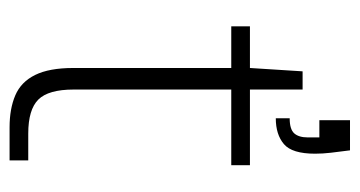

<svg xmlns="http://www.w3.org/2000/svg" viewBox="-195 -556 751 401"><g transform="rotate(90 180.5 -355.5)"><path d="M246 0Q207 0 179 -12Q151 -24 136.5 -53.5Q122 -83 122 -133V-463H35V-502H122L129 -612H167V-502H325V-463H167V-134Q167 -81 188 -60Q209 -39 259 -39H315V0ZM227 -556V-585Q250 -585 258.5 -594.5Q267 -604 267 -623V-647H231V-711H294Q297 -688 299 -671Q301 -654 301 -638Q301 -590 281 -573Q261 -556 227 -556Z"/></g></svg>

Font: DM Sans 16pt ExtraLight
Style: Regular
Weight: 250
Version: Version 4.004;gftools[0.9.30]